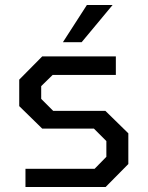

<svg xmlns="http://www.w3.org/2000/svg" viewBox="-20 -749 591 769"><path d="M232 -580 328 -729H431L307 -580ZM82 0V-73H359L406 -121V-184L356 -234H149L57 -324V-430L149 -523H444V-449H191L145 -404V-353L193 -305H402L494 -215V-92L403 0Z"/></svg>

Font: Tomorrow
Style: Regular
Weight: 400
Designer: Tony de Marco, Monica Rizzolli
Foundry: Just in Type
Version: Version 2.002